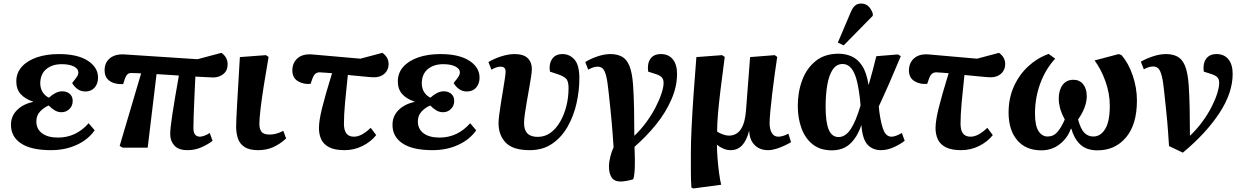

<svg xmlns="http://www.w3.org/2000/svg" viewBox="-20 -833 7019 1083"><path d="M268 14Q155 14 98 -24.5Q41 -63 42 -130Q42 -178 76 -212Q110 -246 166 -258V-260Q121 -275 96.5 -302.5Q72 -330 72 -374Q72 -422 103 -456.5Q134 -491 188 -509.5Q242 -528 312 -528Q418 -528 476 -490Q534 -452 533 -393Q532 -359 513 -338Q494 -317 461 -317Q435 -317 415.5 -332Q396 -347 387 -365Q406 -388 414 -400.5Q422 -413 422 -425Q422 -445 396.5 -458Q371 -471 328 -471Q275 -471 241.5 -443.5Q208 -416 207 -364Q207 -335 220.5 -313.5Q234 -292 256 -282Q272 -297 291.5 -307.5Q311 -318 331 -318Q357 -318 373.5 -303.5Q390 -289 390 -264Q390 -236 371.5 -218Q353 -200 327 -200Q306 -200 288 -211Q270 -222 255 -238Q228 -227 206.5 -204.5Q185 -182 185 -148Q185 -105 217.5 -81Q250 -57 307 -57Q409 -57 480 -138L514 -98Q478 -46 413 -16Q348 14 268 14Z M1038 14Q987 14 963.5 -12Q940 -38 940 -77Q940 -108 952.5 -190Q965 -272 989 -407Q958 -409 926 -411Q894 -413 863 -415L813 0H672L655 -10L776 -419Q760 -420 747.5 -420.5Q735 -421 724 -421Q708 -422 699.5 -414.5Q691 -407 684 -388L675 -359Q651 -357 626.5 -363.5Q602 -370 586 -387.5Q570 -405 570 -437Q570 -480 600 -504.5Q630 -529 682 -526L1094 -499L1229 -535Q1264 -510 1264 -471Q1264 -435 1240 -415.5Q1216 -396 1183 -396Q1168 -397 1141 -398Q1114 -399 1082 -401Q1079 -339 1076.5 -282.5Q1074 -226 1072.5 -181.5Q1071 -137 1071 -111Q1071 -83 1081.5 -72.5Q1092 -62 1108 -62Q1116 -62 1131.5 -67Q1147 -72 1163 -83L1179 -39Q1156 -20 1118 -3Q1080 14 1038 14Z M1436 14Q1386 14 1359 -4Q1332 -22 1322 -52Q1312 -82 1312 -118Q1312 -149 1317.5 -246Q1323 -343 1333 -511L1480 -522L1495 -512Q1480 -426 1468 -350Q1456 -274 1449.5 -218Q1443 -162 1443 -134Q1443 -106 1455 -90Q1467 -74 1501 -74Q1539 -74 1578 -95L1594 -52Q1559 -20 1521 -3Q1483 14 1436 14Z M1924 14Q1867 14 1835.5 -3Q1804 -20 1791.5 -48Q1779 -76 1779 -111Q1779 -151 1796.5 -222.5Q1814 -294 1853 -420Q1833 -422 1815.5 -423Q1798 -424 1783 -425Q1769 -425 1759.5 -417.5Q1750 -410 1742 -389L1732 -360Q1692 -356 1660.5 -375Q1629 -394 1629 -436Q1629 -478 1658 -504Q1687 -530 1740 -526L2013 -502L2137 -535Q2172 -510 2172 -472Q2172 -439 2149.5 -418Q2127 -397 2090 -397Q2074 -397 2036 -401Q1998 -405 1942 -410Q1933 -329 1926.5 -256.5Q1920 -184 1920 -135Q1920 -62 1976 -62Q1999 -62 2022.5 -75Q2046 -88 2071 -112L2102 -71Q2073 -34 2025.5 -10Q1978 14 1924 14Z M2420 14Q2307 14 2250 -24.5Q2193 -63 2194 -130Q2194 -178 2228 -212Q2262 -246 2318 -258V-260Q2273 -275 2248.5 -302.5Q2224 -330 2224 -374Q2224 -422 2255 -456.5Q2286 -491 2340 -509.5Q2394 -528 2464 -528Q2570 -528 2628 -490Q2686 -452 2685 -393Q2684 -359 2665 -338Q2646 -317 2613 -317Q2587 -317 2567.5 -332Q2548 -347 2539 -365Q2558 -388 2566 -400.5Q2574 -413 2574 -425Q2574 -445 2548.5 -458Q2523 -471 2480 -471Q2427 -471 2393.5 -443.5Q2360 -416 2359 -364Q2359 -335 2372.5 -313.5Q2386 -292 2408 -282Q2424 -297 2443.5 -307.5Q2463 -318 2483 -318Q2509 -318 2525.5 -303.5Q2542 -289 2542 -264Q2542 -236 2523.5 -218Q2505 -200 2479 -200Q2458 -200 2440 -211Q2422 -222 2407 -238Q2380 -227 2358.5 -204.5Q2337 -182 2337 -148Q2337 -105 2369.5 -81Q2402 -57 2459 -57Q2561 -57 2632 -138L2666 -98Q2630 -46 2565 -16Q2500 14 2420 14Z M2968 14Q2873 14 2832.5 -28.5Q2792 -71 2792 -138Q2792 -155 2796 -186.5Q2800 -218 2806 -255Q2812 -292 2818 -328Q2824 -364 2828 -391Q2832 -418 2832 -429Q2832 -457 2804 -457Q2781 -457 2752 -440L2735 -483Q2766 -502 2807 -515Q2848 -528 2882 -528Q2933 -528 2956.5 -505Q2980 -482 2980 -444Q2980 -429 2975.5 -399.5Q2971 -370 2964.5 -333.5Q2958 -297 2951.5 -259.5Q2945 -222 2940.5 -190.5Q2936 -159 2936 -139Q2936 -60 3014 -61Q3053 -61 3084.5 -83.5Q3116 -106 3139 -145.5Q3162 -185 3174.5 -234Q3187 -283 3187 -336Q3187 -376 3172.5 -390Q3158 -404 3124 -415L3082 -429Q3075 -470 3093.5 -499Q3112 -528 3153 -528Q3193 -528 3220.5 -497Q3248 -466 3248 -391Q3248 -322 3232 -250.5Q3216 -179 3182 -119Q3148 -59 3095 -22.5Q3042 14 2968 14Z M3481 191Q3446 191 3430.5 168.5Q3415 146 3415 107Q3415 81 3422.5 51Q3430 21 3441 -2Q3438 -46 3435.5 -80.5Q3433 -115 3430 -147.5Q3427 -180 3423 -219.5Q3419 -259 3413 -313Q3407 -374 3399 -405Q3391 -436 3379.5 -446.5Q3368 -457 3351 -457Q3327 -457 3298 -440L3281 -483Q3310 -501 3349 -514.5Q3388 -528 3423 -528Q3461 -528 3488 -513.5Q3515 -499 3530.5 -461Q3546 -423 3551 -353Q3555 -296 3556.5 -219Q3558 -142 3558 -67Q3596 -103 3626.5 -145Q3657 -187 3678.5 -229Q3700 -271 3711.5 -306.5Q3723 -342 3723 -365Q3723 -385 3713.5 -396Q3704 -407 3680 -415L3636 -429Q3630 -474 3648.5 -501Q3667 -528 3708 -528Q3751 -528 3775 -498.5Q3799 -469 3799 -416Q3799 -345 3767 -271.5Q3735 -198 3680 -130Q3625 -62 3559 -5Q3559 7 3560 25Q3561 43 3561 60Q3561 77 3561 86Q3561 116 3559 139.5Q3557 163 3552 178Q3534 184 3513 187.5Q3492 191 3481 191Z M3891 230 3880 225Q3877 185 3877 138.5Q3877 92 3877 25Q3877 -30 3881 -113.5Q3885 -197 3892 -298.5Q3899 -400 3908 -511L4053 -522L4068 -512Q4053 -400 4043.5 -321Q4034 -242 4029.5 -187Q4025 -132 4025 -91Q4038 -82 4057 -75Q4076 -68 4091 -68Q4178 -68 4188 -211L4211 -511L4350 -522L4364 -512Q4357 -467 4349.5 -412Q4342 -357 4335.5 -302.5Q4329 -248 4325 -204Q4321 -160 4321 -138Q4321 -106 4333 -84Q4345 -62 4370 -62Q4395 -62 4427 -79L4442 -31Q4427 -22 4404.5 -11.5Q4382 -1 4358 6.5Q4334 14 4313 14Q4265 14 4236.5 -15Q4208 -44 4206 -94H4205Q4178 14 4102 14Q4078 14 4057 4Q4036 -6 4025 -16H4024Q4024 18 4027.5 62Q4031 106 4036.5 146Q4042 186 4048 209Z M4672 15Q4607 15 4564.5 -18.5Q4522 -52 4501 -109Q4480 -166 4480 -236Q4480 -314 4505 -381Q4530 -448 4581 -489Q4632 -530 4710 -530Q4749 -530 4783.5 -515Q4818 -500 4843 -462Q4868 -424 4879 -355H4880Q4892 -397 4902.5 -435.5Q4913 -474 4923 -516L5045 -526L5061 -516Q5028 -437 4997.5 -367Q4967 -297 4937 -233L4940 -202Q4951 -125 4966 -93.5Q4981 -62 5009 -62Q5021 -62 5036.5 -68Q5052 -74 5067 -83L5083 -39Q5061 -21 5023.5 -3.5Q4986 14 4949 14Q4903 14 4874 -16.5Q4845 -47 4839 -126H4838Q4814 -57 4774 -21Q4734 15 4672 15ZM4710 -60Q4749 -60 4778.5 -104.5Q4808 -149 4834 -238L4831 -273Q4819 -381 4795.5 -426.5Q4772 -472 4733 -472Q4698 -472 4677 -440.5Q4656 -409 4646.5 -354.5Q4637 -300 4637 -231Q4637 -144 4654.5 -102Q4672 -60 4710 -60ZM4739 -577 4706 -593 4777 -760Q4788 -788 4802 -800.5Q4816 -813 4837 -813Q4862 -813 4878 -798Q4894 -783 4903 -757V-744Z M5402 14Q5345 14 5313.5 -3Q5282 -20 5269.5 -48Q5257 -76 5257 -111Q5257 -151 5274.5 -222.5Q5292 -294 5331 -420Q5311 -422 5293.5 -423Q5276 -424 5261 -425Q5247 -425 5237.5 -417.5Q5228 -410 5220 -389L5210 -360Q5170 -356 5138.5 -375Q5107 -394 5107 -436Q5107 -478 5136 -504Q5165 -530 5218 -526L5491 -502L5615 -535Q5650 -510 5650 -472Q5650 -439 5627.5 -418Q5605 -397 5568 -397Q5552 -397 5514 -401Q5476 -405 5420 -410Q5411 -329 5404.5 -256.5Q5398 -184 5398 -135Q5398 -62 5454 -62Q5477 -62 5500.5 -75Q5524 -88 5549 -112L5580 -71Q5551 -34 5503.5 -10Q5456 14 5402 14Z M5854 15Q5766 15 5717.5 -42.5Q5669 -100 5669 -198Q5669 -279 5699 -345.5Q5729 -412 5780 -459Q5831 -506 5895 -529L5932 -502Q5878 -444 5848 -363Q5818 -282 5818 -193Q5818 -124 5838 -93.5Q5858 -63 5889 -63Q5922 -63 5944 -88Q5966 -113 5986 -159Q5966 -197 5959 -224.5Q5952 -252 5952 -277Q5952 -324 5973.5 -353.5Q5995 -383 6035 -383Q6069 -383 6089.5 -358Q6110 -333 6110 -291Q6110 -229 6061 -159Q6076 -104 6097 -83.5Q6118 -63 6147 -63Q6188 -63 6214 -105.5Q6240 -148 6240 -237Q6240 -305 6215.5 -374Q6191 -443 6154 -492L6290 -528L6306 -522Q6346 -476 6369.5 -406.5Q6393 -337 6393 -266Q6393 -131 6331.5 -58Q6270 15 6171 15Q6108 15 6073 -18.5Q6038 -52 6023 -107H6020Q6003 -56 5958.5 -20.5Q5914 15 5854 15Z M6652 28 6574 -9Q6571 -51 6569 -83.5Q6567 -116 6564 -147.5Q6561 -179 6557 -218.5Q6553 -258 6547 -313Q6541 -374 6533 -405Q6525 -436 6513.5 -447Q6502 -458 6484 -458Q6461 -458 6432 -442L6415 -485Q6444 -502 6483 -515Q6522 -528 6557 -528Q6595 -528 6622 -513.5Q6649 -499 6664.5 -461Q6680 -423 6685 -353Q6689 -296 6690.5 -219Q6692 -142 6692 -67Q6730 -103 6761 -145Q6792 -187 6813.5 -229Q6835 -271 6846 -306.5Q6857 -342 6857 -365Q6857 -385 6847.5 -396Q6838 -407 6814 -415L6770 -429Q6764 -474 6783 -501Q6802 -528 6842 -528Q6885 -528 6909 -498.5Q6933 -469 6933 -416Q6933 -309 6858 -195Q6783 -81 6652 28Z"/></svg>

Font: Literata 36pt
Style: Bold Italic
Weight: 700
Italic angle: -2°
Designer: Latin by Veronika Burian and Jose Scaglione. Greek by Irene Vlachou. Cyrillic by Vera Evstafieva
Foundry: TypeTogether
Version: Version 3.002